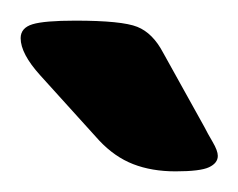

<svg xmlns="http://www.w3.org/2000/svg" viewBox="-20 -738 231 186"><path d="M76 -602 19 -665Q0 -686 0 -701Q0 -711 11.5 -714.5Q23 -718 53 -718Q98 -718 113 -712Q128 -706 138 -687L178 -615Q181 -609 186 -600.5Q191 -592 191 -587Q191 -580 182.5 -576Q174 -572 150 -572Q127 -572 109 -579Q91 -586 76 -602Z"/></svg>

Font: Asap-Bold
Style: Bold
Weight: 700
Designer: Pablo Cosgaya
Foundry: Omnibus-Type
Version: Version 2.000; ttfautohint (v1.8)